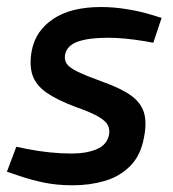

<svg xmlns="http://www.w3.org/2000/svg" viewBox="-21 -531 502 558"><path d="M191.1 7.5Q145 7.5 107.8 -0.1Q70.6 -7.7 33.4 -20.4L-0.9 -31.9L26.4 -104.5L57.3 -98.1Q90.5 -91.6 123.1 -88.2Q155.7 -84.8 186.9 -84.8Q230.3 -84.8 260.1 -97.4Q289.9 -110.1 295.8 -139Q298.6 -154.1 292.7 -166.6Q286.9 -179.1 265.2 -191.8Q243.6 -204.5 198.9 -220.2Q145.5 -240.1 114.4 -261.7Q83.3 -283.3 73.4 -312.9Q63.5 -342.4 71.5 -384.8Q82.5 -441.7 133.8 -476.1Q185.2 -510.6 273 -510.6Q309.3 -510.6 348.1 -504.3Q386.8 -498 419.9 -487.8L448.7 -479L424.5 -406.7L402.8 -410.8Q370.8 -416.1 343.6 -418.7Q316.5 -421.3 293.4 -421.3Q237.2 -421.3 205.3 -410.1Q173.5 -398.8 168.1 -372.3Q165.3 -357 172.9 -345.7Q180.5 -334.4 205 -322.5Q229.5 -310.6 278.2 -292.9Q330.4 -274.4 359.2 -253.8Q388.1 -233.3 397.2 -204.4Q406.2 -175.4 397.5 -131.8Q388.1 -79.3 357.3 -48.4Q326.5 -17.6 283 -5.1Q239.5 7.5 191.1 7.5Z"/></svg>

Font: REM Medium
Style: Italic
Weight: 500
Italic angle: -11°
Designer: Octavio Pardo
Foundry: Ashler Design
Version: Version 1.005;gftools[0.9.28]